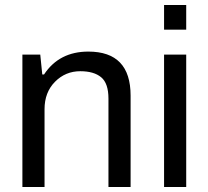

<svg xmlns="http://www.w3.org/2000/svg" viewBox="-20 -743 828 763"><path d="M69 0V-526H140L148 -447H155Q215 -538 331 -538Q499 -538 499 -363V0H411V-351Q411 -412 382 -436Q353 -460 299 -460Q240 -460 198.5 -418Q157 -376 157 -309V0Z M632 -625V-723H720V-625ZM632 0V-526H720V0Z"/></svg>

Font: Archivo
Style: Regular
Weight: 400
Designer: Hector Gatti
Foundry: Omnibus-Type
Version: Version 2.001